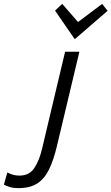

<svg xmlns="http://www.w3.org/2000/svg" viewBox="-178 -786 577 994"><path d="M-83 188Q-108 188 -126.5 182.5Q-145 177 -158 170L-140 107Q-124 115 -110 119Q-96 123 -77 123Q-26 123 0 83.5Q26 44 40 -17L159 -518H233L116 -27Q99 44 75.5 92Q52 140 14.5 164Q-23 188 -83 188ZM209 -583 107 -731 144 -766 226 -672 351 -766 379 -730Z"/></svg>

Font: Ubuntu Sans
Style: Italic
Weight: 400
Italic angle: -13.5°
Designer: Dalton Maag Ltd
Foundry: Dalton Maag Ltd
Version: Version 1.006